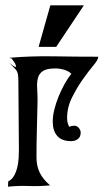

<svg xmlns="http://www.w3.org/2000/svg" viewBox="-20 -699 413 721"><path d="M117 -109Q117 -75 129.5 -50Q142 -25 168 -3Q128 1 89 -0.5Q50 -2 10 2L11 -18Q25 -25 33 -39.5Q41 -54 45 -71Q49 -88 50 -105.5Q51 -123 51 -137Q51 -201 50 -264.5Q49 -328 49 -392Q49 -410 47.5 -419Q46 -428 42 -434Q38 -440 32 -445.5Q26 -451 16 -463Q20 -459 27 -453.5Q34 -448 40 -447V-448Q40 -456 34 -465Q28 -474 24 -479L15 -482Q98 -489 181.5 -487.5Q265 -486 349 -486Q349 -475 330.5 -453Q312 -431 290.5 -400.5Q269 -370 250.5 -333Q232 -296 232 -256Q232 -236 240 -223Q245 -225 249.5 -226Q254 -227 259 -227Q269 -227 276 -218.5Q283 -210 283 -201Q283 -185 272.5 -177Q262 -169 247 -169Q212 -169 195 -188.5Q178 -208 178 -242Q178 -263 184 -287.5Q190 -312 200 -336.5Q210 -361 222.5 -383.5Q235 -406 248 -422Q236 -433 220 -437.5Q204 -442 188 -442Q156 -442 141.5 -432.5Q127 -423 122.5 -406.5Q118 -390 119.5 -367.5Q121 -345 121 -319Q120 -266 118.5 -214Q117 -162 117 -109ZM169 -679H295L191 -523H125Z"/></svg>

Font: Germanica
Style: Regular
Weight: 400
Designer: Peter Wiegel
Foundry: Peter Wiegel